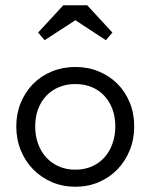

<svg xmlns="http://www.w3.org/2000/svg" viewBox="-20 -703 573 731"><path d="M267 8Q219 8 178 -9.5Q137 -27 106.5 -58Q76 -89 59 -131Q42 -173 42 -222Q42 -270 59 -311.5Q76 -353 106 -383.5Q136 -414 177.5 -431Q219 -448 267 -448Q315 -448 356 -431Q397 -414 427 -384Q457 -354 474 -312.5Q491 -271 491 -222Q491 -173 474 -131Q457 -89 427 -58Q397 -27 356 -9.5Q315 8 267 8ZM267 -57Q301 -57 329 -69Q357 -81 377 -103Q397 -125 408 -155.5Q419 -186 419 -222Q419 -258 408 -287.5Q397 -317 377 -338.5Q357 -360 329 -371.5Q301 -383 267 -383Q233 -383 205 -371.5Q177 -360 156.5 -338.5Q136 -317 125 -287.5Q114 -258 114 -222Q114 -186 125 -155.5Q136 -125 156.5 -103Q177 -81 205 -69Q233 -57 267 -57ZM125 -579 221 -683H312L408 -579L383 -550L267 -626L150 -550Z"/></svg>

Font: Tilda Sans
Style: Regular
Weight: 400
Designer: ParaType Ltd
Foundry: ParaType Ltd
Version: Version 1.009